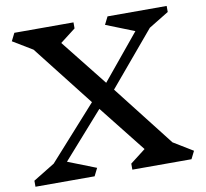

<svg xmlns="http://www.w3.org/2000/svg" viewBox="-85 -879 1043 972"><g transform="rotate(-10 436.5 -393.0)"><path d="M822 0H518V-31L597 -92L407 -332L199 -97L344 -40L324 0H20V-31L131 -99L376 -372L131 -685L30 -746L50 -786H354V-755L275 -694L464 -456L655 -688L509 -746L529 -786H833V-755L730 -692L497 -415L742 -101L842 -40Z"/></g></svg>

Font: Inknut Antiqua
Style: Regular
Weight: 400
Designer: Claus Eggers Sørensen
Foundry: Claus Eggers Sørensen
Version: Version 1.003; ttfautohint (v1.8.2) -l 8 -r 50 -G 200 -x 14 